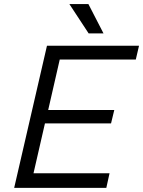

<svg xmlns="http://www.w3.org/2000/svg" viewBox="-20 -912 695 932"><path d="M48.8 0 208 -689.9H654.8L639.2 -623H270L213.9 -377.9H534.7L519 -313H198.2L142.6 -70.8H511.7L496.1 0ZM410.2 -750 316.9 -892.1H409.2L482.4 -750Z"/></svg>

Font: Acari Sans
Style: Italic
Weight: 400
Italic angle: -13°
Designer: Alfredo Marco Pradil and Stefan Peev
Foundry: Hanken Design Co.
Version: Version 1.045;January 11, 2019;FontCreator 11.5.0.2425 64-bi